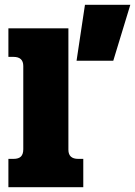

<svg xmlns="http://www.w3.org/2000/svg" viewBox="-20 -780 563 800"><path d="M334 -760H523L452 -527H299ZM15 -118H36Q58 -118 67.5 -128Q77 -138 77 -158V-505Q77 -543 36 -543H15V-662H265V-156Q265 -118 306 -118H327V0H15Z"/></svg>

Font: Pridi
Style: Bold
Weight: 700
Designer: Katatrad Team
Foundry: CadsonDemak
Version: Version 1.001